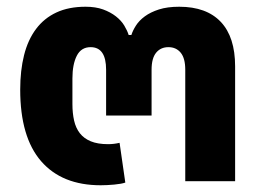

<svg xmlns="http://www.w3.org/2000/svg" viewBox="-20 -538 781 570"><path d="M279 12Q164 12 102 -59.5Q40 -131 40 -272Q40 -329 51.5 -374.5Q63 -420 87 -452Q111 -484 147.5 -501Q184 -518 234 -518Q264 -518 286 -510Q308 -502 324 -489.5Q340 -477 349 -462Q358 -447 362 -434H370Q374 -447 383.5 -462Q393 -477 410 -489.5Q427 -502 452 -510Q477 -518 512 -518Q593 -518 635.5 -473Q678 -428 678 -341V0H530V-331Q530 -365 516.5 -381.5Q503 -398 480 -398Q457 -398 443.5 -381.5Q430 -365 430 -331V-195H295V-331Q295 -398 249 -398Q221 -398 208 -372.5Q195 -347 195 -305V-229Q195 -202 200 -180Q205 -158 217 -142.5Q229 -127 249.5 -118.5Q270 -110 301 -110Q318 -110 335 -114L352 4Q341 8 319 10Q297 12 279 12Z"/></svg>

Font: IBM-Poppins
Style: Poppins-Bold
Weight: 700
Designer: Mike Abbink, Paul van der Laan, Pieter van Rosmalen, Ben Mitchell, Mark Frömberg
Foundry: Bold Monday
Version: Version 1.1